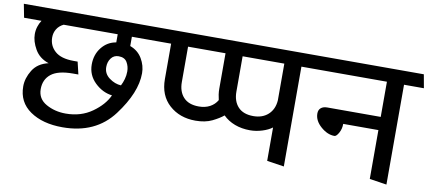

<svg xmlns="http://www.w3.org/2000/svg" viewBox="-76 -912 2601 1161"><g transform="rotate(10 1224.5 -332.0)"><path d="M766 -390Q766 -271 658.5 -128Q551 15 348 15Q226 15 149 -38Q72 -91 72 -188Q72 -238 102.5 -287.5Q133 -337 199 -352Q141 -371 113.5 -419Q86 -467 86 -511Q86 -535 93 -557Q100 -579 112 -597H5Q1 -618 -3 -638.5Q-7 -659 -11 -680H814L830 -597H667V-540Q716 -522 741 -479.5Q766 -437 766 -390ZM179 -190Q179 -130 232.5 -100Q286 -70 353 -70Q446 -70 514.5 -118.5Q583 -167 610 -227Q551 -234 504 -279.5Q457 -325 457 -390Q457 -451 491.5 -494.5Q526 -538 580 -547V-597H248Q221 -584 207 -561Q193 -538 193 -510Q193 -459 230.5 -425.5Q268 -392 346 -392H370L388 -316H354Q263 -316 221 -282.5Q179 -249 179 -190ZM653 -296Q663 -315 669.5 -338Q676 -361 676 -385Q676 -416 661 -441.5Q646 -467 609 -467Q580 -467 563 -444.5Q546 -422 546 -390Q546 -349 580.5 -323.5Q615 -298 653 -296Z M1603 0V-205Q1579 -187 1542 -175.5Q1505 -164 1468 -164Q1417 -164 1374.5 -180Q1332 -196 1302 -226Q1277 -205 1235 -184.5Q1193 -164 1133 -164Q1036 -164 972 -221.5Q908 -279 908 -380V-597H823Q819 -618 815.5 -638.5Q812 -659 808 -680H1814L1830 -597H1708V16ZM1012 -380Q1012 -321 1044 -286.5Q1076 -252 1138 -252Q1177 -252 1206 -267.5Q1235 -283 1251 -311Q1247 -327 1244.5 -344Q1242 -361 1242 -380V-597H1012ZM1603 -371V-597H1347V-380Q1347 -321 1379 -286.5Q1411 -252 1473 -252Q1529 -252 1564 -284Q1599 -316 1603 -371Z M2233 -300H2017Q2017 -269 2003 -244Q1989 -219 1977 -219Q1934 -219 1893 -255Q1852 -291 1852 -335Q1852 -357 1866 -369Q1880 -381 1905 -381H2233V-597H1822Q1818 -618 1814.5 -638.5Q1811 -659 1807 -680H2445L2460 -597H2338V16L2233 0Z"/></g></svg>

Font: Palanquin Medium
Style: Regular
Weight: 500
Designer: Pria Ravichandran
Version: Version 1.0.4